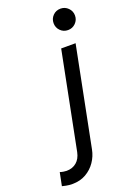

<svg xmlns="http://www.w3.org/2000/svg" viewBox="-293 -793 743 1070"><g transform="rotate(-20 79.0 -257.5)"><path d="M-58.6 213.9Q-78.1 213.9 -95.9 210.2Q-113.8 206.5 -118.2 205.1L-102.5 127Q-92.8 130.4 -82 132.1Q-71.3 133.8 -63.5 133.8Q-28.8 133.8 -4.9 113.8Q19 93.8 26.9 55.7L140.6 -517.6H226.1L109.4 70.3Q102.1 108.4 79.8 141.1Q57.6 173.8 22.7 193.8Q-12.2 213.9 -58.6 213.9ZM212.4 -600.6Q185.5 -600.6 167.2 -619.1Q148.9 -637.7 148.9 -664.1Q148.9 -690.4 167.2 -709Q185.5 -727.5 212.4 -727.5Q238.8 -727.5 257.3 -709Q275.9 -690.4 275.9 -664.1Q275.9 -637.7 257.3 -619.1Q238.8 -600.6 212.4 -600.6Z"/></g></svg>

Font: Reddit Sans
Style: Italic
Weight: 400
Italic angle: -11.25°
Designer: Stephen Hutchings
Version: Version 1.013